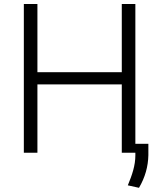

<svg xmlns="http://www.w3.org/2000/svg" viewBox="-20 -747 802 939"><path d="M96.6 0H163V-334.2H575.6V0H642V12.8C642 62.1 626.4 108 605.1 159.4L659.8 171.5C689.6 120.4 704.5 67.8 705.6 11.7V-43.7H642V-727.3H575.6V-393.8H163V-727.3H96.6Z"/></svg>

Font: Karasuma Gothic
Style: Light
Weight: 300
Designer: Rasmus Andersson / Ryoko Nishizuka
Foundry: rsms
Version: Version 1.00